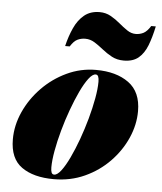

<svg xmlns="http://www.w3.org/2000/svg" viewBox="-52 -763 690 819"><g transform="rotate(5 293.0 -353.5)"><path d="M208.5 10Q121.5 10 70.8 -26Q20 -62 20 -144.5Q20 -204.5 46.2 -262.5Q72.5 -320.5 118 -367.2Q163.5 -414 222.8 -442Q282 -470 348 -470Q435 -470 488.2 -431.2Q541.5 -392.5 541.5 -310Q541.5 -252 516.5 -195.2Q491.5 -138.5 446.5 -92Q401.5 -45.5 340.8 -17.8Q280 10 208.5 10ZM208.5 -9.5Q222 -9.5 238.5 -31.2Q255 -53 272.2 -89.2Q289.5 -125.5 305.8 -170.2Q322 -215 334.8 -261.2Q347.5 -307.5 355 -349Q362.5 -390.5 362.5 -420.5Q362.5 -434.5 359.2 -442.5Q356 -450.5 348 -450.5Q334.5 -450.5 318 -428.8Q301.5 -407 284.2 -370.5Q267 -334 250.8 -289.5Q234.5 -245 221.8 -198.8Q209 -152.5 201.5 -110.8Q194 -69 194 -39.5Q194 -25 197.2 -17.2Q200.5 -9.5 208.5 -9.5ZM461.5 -520Q432.5 -520 410.2 -532Q388 -544 368.8 -559.5Q349.5 -575 330.8 -586.8Q312 -598.5 290.5 -598.5Q273 -598.5 257.5 -591.2Q242 -584 227 -560H207.5Q217.5 -602.5 233.8 -638.2Q250 -674 276.2 -695.5Q302.5 -717 342 -717Q368 -717 389.5 -705Q411 -693 429.5 -677.2Q448 -661.5 465.8 -649.5Q483.5 -637.5 502.5 -637.5Q520 -637.5 535.5 -645.2Q551 -653 566 -677H585.5Q575.5 -629.5 561.8 -594.2Q548 -559 524.5 -539.5Q501 -520 461.5 -520Z"/></g></svg>

Font: Bodoni Moda 11pt Black
Style: Italic
Weight: 900
Italic angle: -13°
Designer: Owen Earl
Foundry: indestructible type
Version: Version 2.004